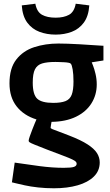

<svg xmlns="http://www.w3.org/2000/svg" viewBox="-20 -833 593 1032"><path d="M270 179Q226 179 185 174.5Q144 170 112.5 163Q81 156 62.5 151.5Q44 147 44 147L59 41Q126 51 194 60Q262 69 323 69Q363 69 377.5 64Q392 59 392 47Q392 41 387.5 36Q383 31 367.5 23.5Q352 16 320 4Q288 -8 233 -29Q187 -47 166 -55.5Q145 -64 139.5 -68Q134 -72 134 -76Q134 -83 140 -100Q146 -117 153.5 -136.5Q161 -156 167.5 -171.5Q174 -187 176 -191Q108 -212 69.5 -261Q31 -310 31 -385Q31 -466 67.5 -513Q104 -560 164 -579.5Q224 -599 294 -599Q314 -599 345 -598Q376 -597 409 -595Q442 -593 471 -591Q500 -589 518 -588Q536 -587 536 -587V-508L473 -498Q473 -498 480 -480.5Q487 -463 493.5 -435.5Q500 -408 500 -379Q500 -323 471.5 -277.5Q443 -232 388.5 -205.5Q334 -179 257 -178Q256 -173 254 -161Q252 -149 252 -146Q252 -143 262.5 -138.5Q273 -134 295.5 -126Q318 -118 353 -104Q415 -80 450.5 -57Q486 -34 501 -10.5Q516 13 516 40Q516 85 484.5 116Q453 147 397.5 163Q342 179 270 179ZM266 -280Q308 -280 332 -289.5Q356 -299 365.5 -324Q375 -349 375 -395Q375 -434 370.5 -460Q366 -486 360 -491Q358 -494 347.5 -496Q337 -498 323.5 -498.5Q310 -499 298 -499.5Q286 -500 278 -500Q233 -500 206.5 -492Q180 -484 168 -460.5Q156 -437 156 -389Q156 -325 180 -302.5Q204 -280 266 -280ZM279 -647Q232 -647 192 -662Q152 -677 126.5 -711.5Q101 -746 97 -804L170 -813Q178 -769 206 -753.5Q234 -738 279 -738Q323 -738 351 -753.5Q379 -769 387 -813L460 -804Q456 -746 430.5 -711.5Q405 -677 365.5 -662Q326 -647 279 -647Z"/></svg>

Font: Ruda ExtraBold
Style: Regular
Weight: 800
Designer: Mariela Monsalve and Angelina Sanchez
Foundry: Mariela Monsalve and Angelina Sanchez
Version: Version 2.000